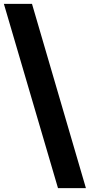

<svg xmlns="http://www.w3.org/2000/svg" viewBox="-25 -760 463 990"><path d="M140 -740 418 210H274L-5 -740Z"/></svg>

Font: Georama SemiCondensed ExtraBold
Style: Regular
Weight: 800
Width: 4
Designer: Jean-Baptiste Levee
Foundry: Production Type
Version: Version 1.000